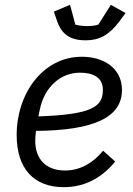

<svg xmlns="http://www.w3.org/2000/svg" viewBox="-20 -763 551 795"><path d="M335 -596C391 -596 432 -618 474 -674L500 -709L439 -743L387 -661C375 -657 358 -655 342 -655C327 -655 306 -657 292 -661L270 -743L203 -715L217 -674C237 -618 274 -596 335 -596ZM244 12C318 12 393 -16 457 -94L407 -139C367 -90 314 -57 249 -57C169 -57 126 -106 126 -179C126 -190 127 -207 129 -221C369 -223 485 -277 485 -390C485 -483 407 -528 319 -528C157 -528 49 -375 49 -204C49 -64 121 12 244 12ZM311 -462C360 -462 406 -446 406 -391C406 -320 360 -289 139 -281L145 -310C164 -402 230 -462 311 -462Z"/></svg>

Font: LVC Sans
Style: Italic
Weight: 400
Italic angle: -11.31°
Designer: Mike Abbink, Paul van der Laan, Pieter van Rosmalen
Foundry: Bold Monday
Version: Version 3.0